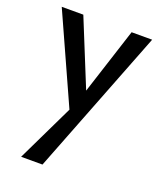

<svg xmlns="http://www.w3.org/2000/svg" viewBox="-132 -504 737 878"><g transform="rotate(20 236.0 -65.0)"><path d="M456 -419 180 289H76L210 11L16 -419H121L252 -97L356 -419Z"/></g></svg>

Font: Ysabeau Semibold
Style: Regular
Weight: 600
Designer: Christian Thalmann (Catharsis Fonts)
Version: Version 0.003